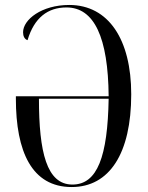

<svg xmlns="http://www.w3.org/2000/svg" viewBox="-20 -744 595 774"><path d="M269 10C421 10 509 -125 509 -364C509 -584 418 -724 259 -724C148 -724 73 -665 73 -614C73 -598 79 -586 91 -582C118 -673 173 -714 248 -714C360 -714 416 -593 418 -356H44V-346C44 -133 108 10 269 10ZM272 0C168 0 137 -131 137 -346H418C414 -114 373 0 272 0Z"/></svg>

Font: Noto Serif Display ExtraCondensed
Style: Regular
Weight: 400
Width: 2
Designer: Monotype Design Team
Foundry: Monotype Imaging Inc.
Version: Version 2.009